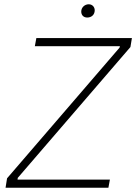

<svg xmlns="http://www.w3.org/2000/svg" viewBox="-20 -878 637 898"><path d="M6 0H487L494 -38H62L63 -46L590 -658L597 -700H150L143 -662H541L539 -655L13 -44ZM388 -796C409 -796 423 -810 423 -830C423 -845 412 -858 395 -858C376 -858 360 -843 360 -824C360 -808 370 -796 388 -796Z"/></svg>

Font: Fixel Display ExtraLight
Style: Italic
Weight: 200
Italic angle: -10°
Designer: AlfaBravo + MacPaw
Foundry: Kyrylo Tkachov, Marchela Mozhyna, Serhii Makarenko, Maria Weinstein, Zakhar Kryvoshyya
Version: Version 1.210;Glyphs 3.2 (3217)